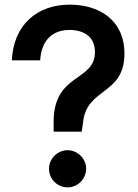

<svg xmlns="http://www.w3.org/2000/svg" viewBox="-20 -796 595 827"><path d="M211 -271V-229H332L338 -270C353 -419 516 -386 516 -565C516 -709 408 -776 280 -776C141 -776 38 -690 31 -536H153C158 -621 205 -667 279 -667C341 -667 389 -638 389 -572C389 -443 211 -483 211 -271ZM191 -69C191 -26 226 11 271 11C314 11 351 -24 351 -70C351 -113 314 -149 271 -149C227 -149 191 -112 191 -69Z"/></svg>

Font: Swile Sans
Style: Bold
Weight: 700
Designer: Lord
Foundry: Lord
Version: Version 1.477;FEAKit 1.0